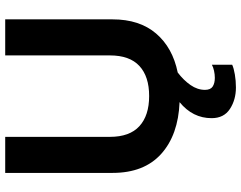

<svg xmlns="http://www.w3.org/2000/svg" viewBox="-112 -572 904 719"><g transform="rotate(-90 339.5 -212.0)"><path d="M372 220Q326 220 291.5 197.5Q257 175 257 129Q257 58 317 9Q194 4 123 -60Q52 -124 52 -242V-644H187V-252Q187 -178 227 -141.5Q267 -105 340 -105Q413 -105 452.5 -141.5Q492 -178 492 -252V-644H627V-242Q627 -141 574 -79Q521 -17 428 2Q399 24 381 50Q363 76 363 104Q363 125 375.5 133Q388 141 408 141Q421 141 434.5 138Q448 135 457 130V206Q444 212 420.5 216Q397 220 372 220Z"/></g></svg>

Font: Kanit Medium
Style: Regular
Weight: 500
Designer: Katatrad Team
Foundry: CadsonDemak
Version: Version 2.000; ttfautohint (v1.8.3)